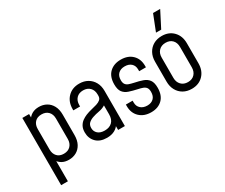

<svg xmlns="http://www.w3.org/2000/svg" viewBox="-147 -1193 2094 1787"><g transform="rotate(-30 900.5 -300.0)"><path d="M71 180V-542.5H143.5V-472L131.2 -488.2Q149.5 -519.6 180.2 -537.2Q211 -554.8 253.8 -554.8Q298.6 -554.8 334.3 -534.9Q370 -515 391 -476.2Q412 -437.5 412 -381.2V-162Q412 -105.4 391 -66.5Q370 -27.6 334.3 -7.7Q298.6 12.2 253.8 12.2Q211 12.2 180.2 -5.4Q149.5 -23 131.2 -54.2L143.5 -70.5V180ZM240.4 -60.2Q286.9 -60.2 313.2 -88.4Q339.5 -116.6 339.5 -162V-381.2Q339.5 -427 313.2 -454.6Q286.9 -482.2 240.8 -482.2Q194.6 -482.2 169.1 -454.6Q143.5 -427 143.5 -381.2V-161.2Q143.5 -115.9 169.1 -88.1Q194.6 -60.2 240.4 -60.2Z M663.2 12.2Q588.6 12.2 547.6 -29.2Q506.5 -70.8 506.5 -134.6Q506.5 -174 520.9 -200.2Q535.2 -226.4 558 -242.8Q580.8 -259.2 606.2 -269.5Q637 -281.8 668.7 -289.1Q700.4 -296.4 727.3 -304.6Q754.2 -312.9 770.8 -327.4Q787.2 -342 787.2 -368.2V-381.2Q787.2 -427 760.2 -454.6Q733.1 -482.2 687.8 -482.2Q642.4 -482.2 616.1 -454.6Q589.8 -427 589.8 -381.2V-366.2H517.2V-378.8Q517.2 -457.8 564.4 -506.2Q611.5 -554.8 687.8 -554.8Q738.6 -554.8 777.3 -532.7Q816 -510.6 837.9 -470.9Q859.8 -431.2 859.8 -378.8V0H787.2V-74.8L799.5 -58.8Q780.6 -25 746.1 -6.4Q711.6 12.2 663.2 12.2ZM678.4 -57Q729.4 -57 758.3 -85.6Q787.2 -114.2 787.2 -168V-263.8Q757 -244.8 719.4 -238.1Q681.9 -231.5 648 -220Q617.9 -209.8 598.4 -191.6Q579 -173.5 579 -140Q579 -103.6 604.9 -80.3Q630.8 -57 678.4 -57Z M1138.8 12.2Q1061.5 12.2 1014.6 -32.6Q967.8 -77.4 967.8 -151V-168.5H1040.2V-147.8Q1040.2 -108.4 1067.1 -84.3Q1094 -60.2 1137.9 -60.2Q1180.2 -60.2 1205.2 -84.4Q1230.2 -108.5 1230.2 -153.8Q1230.2 -183.5 1219.1 -199.1Q1207.9 -214.8 1186.8 -222.8Q1165.8 -230.8 1136 -236.8Q1086.2 -247.6 1048.3 -260.3Q1010.4 -273 989.1 -300.9Q967.8 -328.9 967.8 -384.6Q967.8 -467.2 1013.5 -511Q1059.2 -554.8 1134 -554.8Q1211.6 -554.8 1257.2 -510.2Q1302.8 -465.6 1302.8 -392.2V-375.5H1230.2V-394.8Q1230.2 -434.9 1204.5 -458.6Q1178.8 -482.2 1134.9 -482.2Q1092.1 -482.2 1066.2 -458.1Q1040.2 -433.9 1040.2 -388.2Q1040.2 -359 1051.6 -343.3Q1063 -327.6 1084.5 -320Q1106 -312.4 1136 -306Q1184.9 -296 1222.4 -282.9Q1260 -269.8 1281.4 -241.4Q1302.8 -213.1 1302.8 -157Q1302.8 -75.5 1258 -31.6Q1213.2 12.2 1138.8 12.2Z M1574.5 12.2Q1523.6 12.2 1484.9 -9.9Q1446.2 -32 1424.4 -71.8Q1402.5 -111.6 1402.5 -164.5V-378.8Q1402.5 -431.2 1424.4 -470.9Q1446.2 -510.6 1484.9 -532.7Q1523.6 -554.8 1574.5 -554.8Q1650.9 -554.8 1697.9 -506.2Q1745 -457.8 1745 -378.8V-164.5Q1745 -85.3 1697.9 -36.5Q1650.9 12.2 1574.5 12.2ZM1574.5 -60.2Q1619.9 -60.2 1646.2 -88.5Q1672.5 -116.7 1672.5 -162V-381.2Q1672.5 -427 1646.2 -454.6Q1619.9 -482.2 1574.5 -482.2Q1529.1 -482.2 1502.1 -454.6Q1475 -427 1475 -381.2V-162Q1475 -116.7 1502.1 -88.5Q1529.1 -60.2 1574.5 -60.2ZM1545.2 -608 1613 -780H1689.5L1601.2 -608Z"/></g></svg>

Font: Mohave Light
Style: Regular
Weight: 300
Designer: Gumpita Rahayu
Foundry: Tokotype
Version: Version 2.003